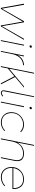

<svg xmlns="http://www.w3.org/2000/svg" viewBox="1736 -2518 782 4293"><g transform="rotate(90 2126.5 -371.0)"><path d="M570 0H548L462 -489L178 0H156L62 -517H86L173 -23L454 -517H478L565 -23L847 -517H870Z M1014.5 -641Q1004.5 -641 998.8 -647.8Q993 -654.5 993 -663Q993 -677 1003.5 -685Q1014 -693 1025.5 -693Q1035.5 -693 1041 -686.2Q1046.5 -679.5 1046.5 -671Q1046.5 -657 1036.2 -649Q1026 -641 1014.5 -641ZM897 0H877L980 -517.5H1000.5Z M1138.5 0H1118.5L1221.5 -517H1241.5L1213.5 -377Q1290.5 -513 1438.5 -517L1436.5 -497Q1255.5 -487 1195.5 -284Z M1865.5 0H1841.5L1684.5 -302L1509.5 -154L1478.5 0H1458.5L1606.5 -742H1626.5L1515.5 -185L1910.5 -517H1938.5L1701.5 -317Z M2059.5 0Q1999.5 0 1999.5 -62Q1999.5 -74 2002.5 -91L2132.5 -742H2151.5Q2018.5 -77 2018.5 -64Q2018.5 -20 2059.5 -20Q2088.5 -20 2125.5 -52L2137.5 -36Q2092.5 0 2059.5 0Z M2390 -641Q2380 -641 2374.2 -647.8Q2368.5 -654.5 2368.5 -663Q2368.5 -677 2379 -685Q2389.5 -693 2401 -693Q2411 -693 2416.5 -686.2Q2422 -679.5 2422 -671Q2422 -657 2411.8 -649Q2401.5 -641 2390 -641ZM2272.5 0H2252.5L2355.5 -517.5H2376Z M2715 0Q2615 0 2551.5 -64.5Q2488 -129 2488 -234Q2488 -356 2569.5 -436.5Q2651 -517 2766 -517Q2870 -517 2935 -448L2921 -434Q2858 -497 2764 -497Q2659 -497 2583 -426Q2507 -355 2507 -235Q2507 -178 2529.5 -129Q2552 -80 2598.5 -50Q2645 -20 2717 -20Q2825 -20 2898 -95L2910 -81Q2829 0 2715 0Z M3515 0H3495L3557 -313Q3562 -343 3562 -363Q3562 -416 3529.5 -456.5Q3497 -497 3411 -497Q3314 -496 3244.5 -440.5Q3175 -385 3146 -266L3094 0H3074L3220 -742H3240L3167 -368Q3248 -513 3411 -517Q3487 -517 3534.5 -481.5Q3582 -446 3582 -366Q3582 -345 3577 -313Z M3939 0Q3836 0 3775 -67Q3744.5 -100.5 3729.2 -142.2Q3714 -184 3714 -239Q3714 -363 3796.5 -440Q3877 -517 3990 -517Q4094 -517 4150 -453.5Q4206 -390 4206 -289L4205 -259H3735L3734 -235Q3734 -142 3789 -81Q3844 -20 3941 -20Q4055 -20 4131 -95L4144 -81Q4059 0 3939 0ZM4187 -279Q4187 -335.5 4167.8 -385.2Q4148.5 -435 4104 -467Q4060 -497 3988 -497Q3883 -497 3819 -436.5Q3755 -376 3737 -279Z"/></g></svg>

Font: Argentum Sans Thin
Style: Italic
Weight: 100
Italic angle: -11°
Designer: Julieta Ulanovsky (font), Cristiano Sobral (main changes and remaster)
Foundry: Julieta Ulanovsky (font), Cristiano Sobral (main changes and remaster)
Version: Version 2.007;June 15, 2022;FontCreator 14.0.0.2814 64-bit; 